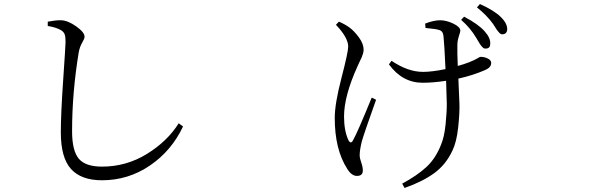

<svg xmlns="http://www.w3.org/2000/svg" viewBox="-20 -851 3040 948"><path d="M281.2 -702.1Q254.9 -716.8 215.8 -722.7V-744.1Q259.8 -752 281.2 -751Q315.4 -750 356.4 -720.7Q397.5 -691.4 397.5 -669.9Q397.5 -660.2 385.7 -640.1Q374 -620.1 369.1 -594.7Q335.9 -395.5 335.9 -203.1Q335.9 -107.4 368.7 -67.9Q401.4 -28.3 483.4 -28.3Q603.5 -28.3 705.1 -90.8Q806.6 -153.3 862.3 -242.2L883.8 -226.6Q827.1 -106.4 720.2 -33.7Q613.3 39.1 483.4 39.1Q380.9 39.1 330.6 -16.6Q280.3 -72.3 280.3 -197.3Q280.3 -287.1 292 -457.5Q303.7 -627.9 303.7 -644.5Q303.7 -670.9 298.8 -682.6Q293.9 -694.3 281.2 -702.1Z M2256.8 -752.9 2271.5 -768.6Q2340.8 -732.4 2372.1 -697.3Q2403.3 -663.1 2400.4 -633.8Q2400.4 -609.4 2374 -611.3Q2370.1 -611.3 2366.2 -614.3Q2362.3 -617.2 2357.9 -622.6Q2353.5 -627.9 2350.1 -632.8Q2346.7 -637.7 2341.3 -647.5Q2335.9 -657.2 2332 -663.1Q2302.7 -712.9 2256.8 -752.9ZM1815.4 -369.1 1836.9 -358.4Q1778.3 -194.3 1766.6 -153.3Q1755.9 -110.4 1755.9 -85Q1755.9 -70.3 1763.7 -48.3Q1771.5 -26.4 1771.5 -8.8Q1771.5 17.6 1742.2 17.6Q1715.8 17.6 1694.3 -17.6Q1632.8 -113.3 1632.8 -268.6Q1632.8 -338.9 1666 -466.3Q1699.2 -593.8 1699.2 -621.1Q1699.2 -665 1638.7 -728.5L1653.3 -744.1Q1681.6 -732.4 1706.1 -714.8Q1728.5 -698.2 1752 -666.5Q1775.4 -634.8 1775.4 -605.5Q1775.4 -597.7 1772.5 -586.9Q1769.5 -576.2 1766.1 -568.4Q1762.7 -560.5 1755.4 -545.9Q1748 -531.2 1745.1 -523.4Q1678.7 -377 1678.7 -275.4Q1678.7 -206.1 1700.2 -159.2Q1711.9 -136.7 1723.6 -159.2Q1745.1 -197.3 1815.4 -369.1ZM2081.1 -712.9 2079.1 -734.4Q2121.1 -751 2153.3 -751Q2183.6 -751 2218.3 -734.4Q2252.9 -717.8 2252.9 -699.2Q2252.9 -694.3 2245.6 -671.9Q2238.3 -649.4 2238.3 -628.9Q2237.3 -595.7 2240.2 -525.4Q2269.5 -533.2 2296.9 -543.9Q2309.6 -548.8 2320.8 -554.2Q2332 -559.6 2337.4 -563Q2342.8 -566.4 2346.7 -568.4Q2350.6 -570.3 2353.5 -570.3Q2372.1 -570.3 2388.7 -562Q2405.3 -553.7 2405.3 -540Q2405.3 -518.6 2377 -505.9Q2314.5 -478.5 2243.2 -462.9Q2247.1 -383.8 2248.5 -338.9Q2250 -293.9 2242.2 -221.7Q2234.4 -149.4 2213.9 -107.4Q2181.6 -38.1 2124 3.9Q2066.4 45.9 1977.5 77.1L1965.8 55.7Q2040 15.6 2085.4 -26.4Q2130.9 -68.4 2157.2 -135.7Q2173.8 -173.8 2180.2 -237.8Q2186.5 -301.8 2186 -339.4Q2185.5 -377 2182.6 -452.1Q2119.1 -442.4 2066.4 -442.4Q1966.8 -442.4 1900.4 -533.2L1913.1 -550.8Q1994.1 -496.1 2068.4 -496.1Q2113.3 -496.1 2179.7 -509.8Q2173.8 -636.7 2169.9 -670.9Q2168 -698.2 2147.5 -703.1Q2133.8 -708 2081.1 -712.9ZM2335 -814.5 2349.6 -831.1Q2420.9 -798.8 2452.1 -767.6Q2485.4 -735.4 2484.4 -705.1Q2482.4 -681.6 2459 -681.6Q2455.1 -681.6 2451.2 -684.1Q2447.3 -686.5 2441.9 -692.9Q2436.5 -699.2 2433.6 -703.1Q2430.7 -707 2423.8 -718.3Q2417 -729.5 2414.1 -733.4Q2383.8 -775.4 2335 -814.5Z"/></svg>

Font: Bpmf Zihi Serif Regular
Style: Regular
Weight: 400
Foundry: But Ko
Version: Version 1.320